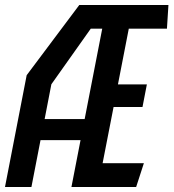

<svg xmlns="http://www.w3.org/2000/svg" viewBox="-23 -750 696 770"><path d="M263.5 0H523L554 -95.5H388.5L432.5 -321H548.5L566 -411.5H450L493.5 -635H646.5L652.5 -730H295L84 -448.5L-3 0H103L139.5 -188H300ZM156 -272.5 183 -412 341 -635H387L316.5 -272.5Z"/></svg>

Font: Monaspace Krypton Medium
Style: Italic
Weight: 500
Italic angle: -11°
Designer: Riley Cran & the Lettermatic Team
Foundry: Lettermatic
Version: Version 1.101 (Monaspace Krypton)